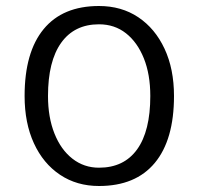

<svg xmlns="http://www.w3.org/2000/svg" viewBox="-20 -606 661 640"><path d="M310 14Q236 14 180 -23.5Q124 -61 93 -128.5Q62 -196 62 -286Q62 -432 125.5 -509Q189 -586 310 -586Q385 -586 441 -548.5Q497 -511 528.5 -443.5Q560 -376 560 -286Q560 -140 496 -63Q432 14 310 14ZM310 -47Q393 -47 437 -108Q481 -169 481 -286Q481 -358 459.5 -411.5Q438 -465 400 -495Q362 -525 310 -525Q228 -525 184 -463.5Q140 -402 140 -286Q140 -215 161.5 -161Q183 -107 221.5 -77Q260 -47 310 -47Z"/></svg>

Font: Fauna One
Style: Regular
Weight: 400
Designer: Eduardo Rodriguez Tunni
Foundry: Eduardo Rodriguez Tunni
Version: Version 2.001; ttfautohint (v1.8.4.7-5d5b);gftools[0.9.23]